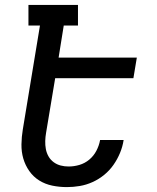

<svg xmlns="http://www.w3.org/2000/svg" viewBox="-20 -755 640 783"><path d="M253 8Q222 8 193 2Q164 -4 140 -19Q116 -34 99.5 -57.5Q83 -81 75 -108.5Q67 -136 67.5 -166.5Q68 -197 73 -227L143 -651H96V-735H298V-651H240L219 -520H538L524 -436H205L168 -214Q165 -197 164.5 -180Q164 -163 167 -147Q170 -131 178 -117Q186 -103 199 -93.5Q212 -84 227.5 -80Q243 -76 260 -76Q282 -76 304 -82.5Q326 -89 344 -104Q362 -119 373 -140Q384 -161 388 -183V-184H484V-183Q480 -157 469.5 -131.5Q459 -106 443 -83Q427 -60 405 -42Q383 -24 357.5 -12.5Q332 -1 305.5 3.5Q279 8 253 8Z"/></svg>

Font: Iosevka HT Medium Extended
Style: Italic
Weight: 500
Width: 7
Italic angle: -9°
Monospace: yes
Designer: Belleve Invis
Foundry: Belleve Invis
Version: Version 32.3.0; ttfautohint (v1.8.4)